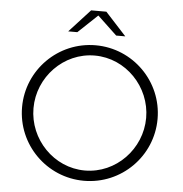

<svg xmlns="http://www.w3.org/2000/svg" viewBox="-59 -942 956 1005"><g transform="rotate(5 419.0 -440.0)"><path d="M269 -766H317L419 -862.4L521 -766H569L459 -886H379ZM63 -350C63 -153.5 222.5 6 419 6C615.5 6 775 -153.5 775 -350C775 -546.5 615.5 -706 419 -706C222.5 -706 63 -546.5 63 -350ZM123 -350C123 -513.4 255.6 -652 419 -652C582.4 -652 715 -513.4 715 -350C715 -186.6 582.4 -48 419 -48C255.6 -48 123 -186.6 123 -350Z"/></g></svg>

Font: Resamitz
Style: Regular
Weight: 500
Designer: gluk
Foundry: gluk
Version: Version 0.047